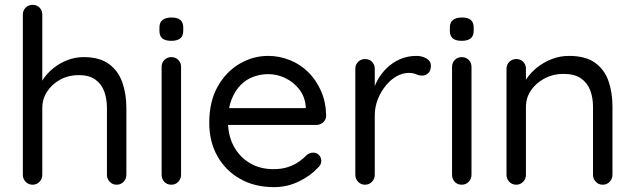

<svg xmlns="http://www.w3.org/2000/svg" viewBox="-20 -760 2614 790"><path d="M324 -525Q390 -525 428.5 -496.5Q467 -468 483.5 -420.5Q500 -373 500 -315V-41Q500 -24 488.5 -12Q477 0 460 0Q443 0 431.5 -12Q420 -24 420 -41V-315Q420 -353 409 -383.5Q398 -414 372.5 -432.5Q347 -451 303 -451Q262 -451 228 -432.5Q194 -414 174 -383.5Q154 -353 154 -315V-41Q154 -24 142.5 -12Q131 0 114 0Q97 0 85.5 -12Q74 -24 74 -41V-700Q74 -717 85.5 -728.5Q97 -740 114 -740Q132 -740 143 -728.5Q154 -717 154 -700V-401L134 -379Q139 -405 156 -431.5Q173 -458 199 -479Q225 -500 257 -512.5Q289 -525 324 -525Z M725 -41Q725 -24 713.5 -12Q702 0 685 0Q667 0 656 -12Q645 -24 645 -41V-485Q645 -502 656.5 -513.5Q668 -525 685 -525Q702 -525 713.5 -513.5Q725 -502 725 -485ZM685 -592Q660 -592 648 -602Q636 -612 636 -633V-647Q636 -668 649 -678Q662 -688 686 -688Q710 -688 722 -678Q734 -668 734 -647V-633Q734 -612 721.5 -602Q709 -592 685 -592Z M1108 10Q1028 10 968 -24Q908 -58 874.5 -117.5Q841 -177 841 -255Q841 -342 875.5 -403.5Q910 -465 965.5 -497.5Q1021 -530 1083 -530Q1129 -530 1172 -513Q1215 -496 1248 -463.5Q1281 -431 1301 -385.5Q1321 -340 1322 -284Q1322 -268 1310 -257Q1298 -246 1282 -246H887L869 -315H1254L1238 -301V-323Q1234 -364 1210.5 -393.5Q1187 -423 1153.5 -439Q1120 -455 1083 -455Q1053 -455 1023.5 -444.5Q994 -434 970.5 -410.5Q947 -387 932.5 -350Q918 -313 918 -261Q918 -203 941.5 -159Q965 -115 1007 -89.5Q1049 -64 1105 -64Q1140 -64 1166 -73Q1192 -82 1211 -95.5Q1230 -109 1243 -123Q1256 -132 1268 -132Q1283 -132 1292.5 -122Q1302 -112 1302 -98Q1302 -81 1286 -68Q1258 -37 1210 -13.5Q1162 10 1108 10Z M1482 0Q1465 0 1453.5 -12Q1442 -24 1442 -41V-477Q1442 -494 1453.5 -505.5Q1465 -517 1482 -517Q1500 -517 1511 -505.5Q1522 -494 1522 -477V-345L1510 -366Q1516 -397 1531.5 -426.5Q1547 -456 1571 -479.5Q1595 -503 1626 -516.5Q1657 -530 1694 -530Q1716 -530 1734.5 -519.5Q1753 -509 1753 -490Q1753 -469 1742 -459Q1731 -449 1717 -449Q1704 -449 1692 -454.5Q1680 -460 1662 -460Q1637 -460 1612.5 -446.5Q1588 -433 1567.5 -408Q1547 -383 1534.5 -351.5Q1522 -320 1522 -284V-41Q1522 -24 1510.5 -12Q1499 0 1482 0Z M1920 -41Q1920 -24 1908.5 -12Q1897 0 1880 0Q1862 0 1851 -12Q1840 -24 1840 -41V-485Q1840 -502 1851.5 -513.5Q1863 -525 1880 -525Q1897 -525 1908.5 -513.5Q1920 -502 1920 -485ZM1880 -592Q1855 -592 1843 -602Q1831 -612 1831 -633V-647Q1831 -668 1844 -678Q1857 -688 1881 -688Q1905 -688 1917 -678Q1929 -668 1929 -647V-633Q1929 -612 1916.5 -602Q1904 -592 1880 -592Z M2321 -530Q2389 -530 2428 -502Q2467 -474 2483.5 -427Q2500 -380 2500 -322V-41Q2500 -24 2488.5 -12Q2477 0 2460 0Q2443 0 2431.5 -12Q2420 -24 2420 -41V-320Q2420 -358 2408.5 -388.5Q2397 -419 2370.5 -437.5Q2344 -456 2298 -456Q2256 -456 2221 -437.5Q2186 -419 2165 -388.5Q2144 -358 2144 -320V-41Q2144 -24 2132.5 -12Q2121 0 2104 0Q2087 0 2075.5 -12Q2064 -24 2064 -41V-477Q2064 -494 2075.5 -505.5Q2087 -517 2104 -517Q2122 -517 2133 -505.5Q2144 -494 2144 -477V-406L2124 -384Q2129 -410 2147 -436.5Q2165 -463 2192 -484Q2219 -505 2252 -517.5Q2285 -530 2321 -530Z"/></svg>

Font: Quicksand Light Medium
Style: Regular
Weight: 500
Version: Version 3.006